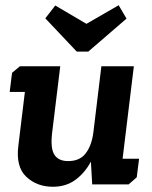

<svg xmlns="http://www.w3.org/2000/svg" viewBox="-20 -704 582 733"><path d="M273 -507 153 -634 191 -683 310 -613 433 -684 463 -633 317 -507ZM511 -98 502 -27 471 0H332L327 -87Q304 -44 268 -17.5Q232 9 182 9Q121 9 80.5 -29Q40 -67 50 -147L75 -353H17L26 -426L56 -451H210L179 -197Q172 -138 187.5 -113.5Q203 -89 240 -89Q285 -89 307.5 -119Q330 -149 336 -196V-195L367 -451H491L448 -98Z"/></svg>

Font: Zilla Slab
Style: Bold Italic
Weight: 700
Italic angle: -6°
Designer: Typotheque.com
Foundry: Typotheque type foundry
Version: Version 1.1; 2017; ttfautohint (v1.6)